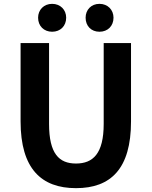

<svg xmlns="http://www.w3.org/2000/svg" viewBox="-20 -964 788 998"><path d="M251 -799C294 -799 324 -829 324 -872C324 -913 294 -944 251 -944C208 -944 178 -913 178 -872C178 -829 208 -799 251 -799ZM497 -799C540 -799 570 -829 570 -872C570 -913 540 -944 497 -944C454 -944 425 -913 425 -872C425 -829 454 -799 497 -799ZM375 14C556 14 661 -87 661 -333V-740H519V-320C519 -165 463 -114 375 -114C287 -114 235 -165 235 -320V-740H87V-333C87 -87 195 14 375 14Z"/></svg>

Font: Spoqa Han Sans Neo Bold
Style: Bold
Weight: 700
Designer: [Spoqa Han Sans Neo] Dong-huui Kim  Younghwa Kang  Yujin Lee  [Noto Sans] Ryoko NISHIZUKA  (kana & ideographs); Paul D. 
Foundry: Spoqa (http://www.spoqa-han-sans.com)
Version: Version 1.000